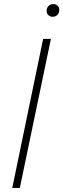

<svg xmlns="http://www.w3.org/2000/svg" viewBox="-20 -919 310 939"><path d="M40 0 191 -729H229L77 0ZM237 -837Q225 -837 216.5 -845Q208 -853 208 -866Q208 -880 217 -889.5Q226 -899 241 -899Q253 -899 261.5 -891.5Q270 -884 270 -870Q270 -856 261 -846.5Q252 -837 237 -837Z"/></svg>

Font: Mona Sans ExtraLight
Style: Italic
Weight: 200
Italic angle: -11.6951°
Designer: Deni Anggara
Foundry: GitHub
Version: Version 2.000